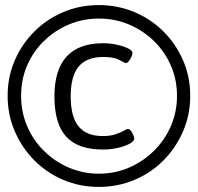

<svg xmlns="http://www.w3.org/2000/svg" viewBox="-20 -728 779 755"><path d="M369 -708Q443 -708 508.5 -680.5Q574 -653 623 -604Q672 -555 700 -490.5Q728 -426 728 -351Q728 -277 700 -212Q672 -147 623 -97.5Q574 -48 508.5 -20.5Q443 7 369 7Q294 7 229 -20.5Q164 -48 115 -97.5Q66 -147 38 -212Q10 -277 10 -351Q10 -426 38 -490.5Q66 -555 115 -604Q164 -653 229 -680.5Q294 -708 369 -708ZM369 -655Q306 -655 250.5 -631.5Q195 -608 152.5 -566.5Q110 -525 86.5 -470Q63 -415 63 -351Q63 -288 86.5 -232.5Q110 -177 152.5 -135Q195 -93 250.5 -69Q306 -45 369 -45Q432 -45 487.5 -69Q543 -93 585.5 -135Q628 -177 652 -232.5Q676 -288 676 -351Q676 -415 652 -470Q628 -525 585.5 -566.5Q543 -608 487.5 -631.5Q432 -655 369 -655ZM386 -558Q414 -558 440.5 -552Q467 -546 484 -537.5Q501 -529 501 -520Q501 -511 492 -495.5Q483 -480 475 -480Q471 -480 449.5 -492Q428 -504 386 -504Q321 -504 289.5 -466.5Q258 -429 258 -349Q258 -269 289 -231Q320 -193 384 -193Q414 -193 434.5 -200Q455 -207 467 -214Q479 -221 483 -221Q492 -221 500 -205.5Q508 -190 508 -184Q508 -173 490 -163Q472 -153 443.5 -146.5Q415 -140 384 -140Q287 -140 240.5 -190.5Q194 -241 194 -349Q194 -558 386 -558Z"/></svg>

Font: Asap Medium
Style: Italic
Weight: 500
Italic angle: -6°
Designer: Pablo Cosgaya
Foundry: Omnibus-Type
Version: Version 3.001; ttfautohint (v1.8.3)